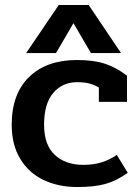

<svg xmlns="http://www.w3.org/2000/svg" viewBox="-20 -736 560 771"><path d="M216 -716H336L466 -523H345L275 -643L205 -523H85ZM27 -235Q27 -359 97 -427Q167 -495 289 -495Q357 -495 402 -480Q447 -465 490 -432V-327H377V-385Q357 -396 337.5 -401Q318 -406 289 -406Q231 -406 194 -363Q157 -320 157 -235Q157 -154 200 -114Q243 -74 314 -74Q355 -74 387.5 -84Q420 -94 449 -114L493 -42Q448 -10 404 2.5Q360 15 290 15Q214 15 154.5 -13.5Q95 -42 61 -98.5Q27 -155 27 -235Z"/></svg>

Font: Pridi Medium
Style: Regular
Weight: 500
Designer: Katatrad Team
Foundry: CadsonDemak
Version: Version 1.001